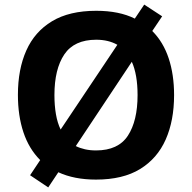

<svg xmlns="http://www.w3.org/2000/svg" viewBox="-20 -772 836 836"><path d="M738 -358Q738 -247 701.5 -164.5Q665 -82 590 -36Q515 10 398 10Q303 10 234 -22L190 44L111 -9L155 -75Q106 -124 82 -196Q58 -268 58 -359Q58 -470 94.5 -552Q131 -634 206.5 -679.5Q282 -725 399 -725Q449 -725 491 -716.5Q533 -708 567 -691L608 -752L686 -701L643 -637Q691 -589 714.5 -518Q738 -447 738 -358ZM217 -358Q217 -313 223.5 -275Q230 -237 244 -208L491 -577Q452 -599 399 -599Q303 -599 260 -535Q217 -471 217 -358ZM579 -358Q579 -447 554 -503L310 -136Q328 -127 350 -122Q372 -117 398 -117Q495 -117 537 -181.5Q579 -246 579 -358Z"/></svg>

Font: Noto Sans Myanmar
Style: Bold
Weight: 700
Designer: Monotype Design Team
Foundry: Monotype Imaging Inc.
Version: Version 2.107; ttfautohint (v1.8.4.7-5d5b)